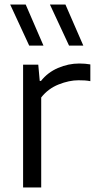

<svg xmlns="http://www.w3.org/2000/svg" viewBox="-20 -828 426 848"><path d="M82 0V-542.5H149L155.5 -470.5H161Q190.5 -508 236.2 -527.8Q282 -547.5 330 -547.5Q356.5 -547.5 379 -543.5V-469.5Q366.5 -472 353.5 -472.8Q340.5 -473.5 326.5 -473.5Q285.5 -473.5 239 -455Q192.5 -436.5 162 -397.5V0ZM285 -626.5 200.5 -808H269L348 -626.5ZM109 -626.5 25 -808H93.5L172 -626.5Z"/></svg>

Font: Encode Sans Semi Expanded
Style: Regular
Weight: 400
Width: 6
Designer: Multiple Designers
Foundry: Impallari Type
Version: Version 3.000; ttfautohint (v1.8.3) -l 8 -r 50 -G 200 -x 14 